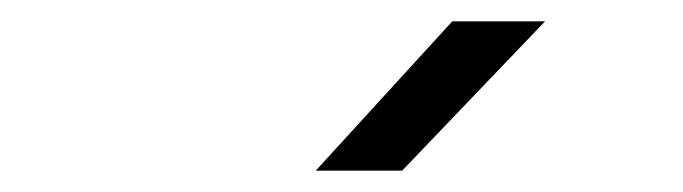

<svg xmlns="http://www.w3.org/2000/svg" viewBox="-20 -805 640 180"><path d="M276 -645H357L491 -785H404Z"/></svg>

Font: JetBrains Mono Light
Style: Italic
Weight: 336
Italic angle: -9°
Monospace: yes
Designer: Philipp Nurullin, Konstantin Bulenkov
Foundry: JetBrains
Version: Version 2.305